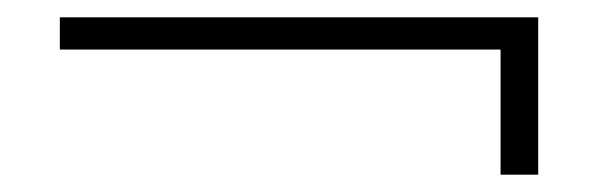

<svg xmlns="http://www.w3.org/2000/svg" viewBox="-20 -447 693 224"><path d="M49.8 -389.2V-426.8H607.9V-243.2H564V-389.2Z"/></svg>

Font: SVN-Poppins ExtraLight
Style: Regular
Weight: 200
Designer: Ninad Kale (Devanagari), Jonny Pinhorn (Latin)
Foundry: Indian Type Foundry
Version: Version 3.002 2017